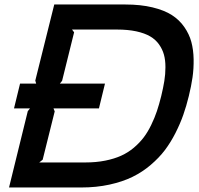

<svg xmlns="http://www.w3.org/2000/svg" viewBox="-20 -830 880 850"><path d="M693.8 -404.8Q702.6 -441.4 707.5 -471.4Q712.4 -501.5 712.4 -532.7Q712.4 -564 705.8 -587.9Q699.2 -611.8 684.1 -633.3Q668.9 -654.8 644.8 -668.9Q620.6 -683.1 583.5 -691.2Q546.4 -699.2 498 -699.2H298.8L308.1 -687L254.9 -472.2L245.1 -460H444.8L418 -350.1H216.8L222.2 -336.9L168.9 -123L153.8 -110.8H357.9Q405.8 -110.8 446 -118.9Q486.3 -127 516.8 -140.9Q547.4 -154.8 572.8 -176.3Q598.1 -197.8 616.2 -221.7Q634.3 -245.6 649.4 -276.9Q664.6 -308.1 674.6 -337.9Q684.6 -367.7 693.8 -404.8ZM339.8 0H20L103 -337.9L112.8 -350.1H42L68.8 -460H140.1L136.2 -473.1L220.2 -810.1H307.1H377.9H535.2Q602.5 -810.1 655 -797.4Q707.5 -784.7 741 -763.2Q774.4 -741.7 796.1 -710.2Q817.9 -678.7 827.1 -644.3Q836.4 -609.9 837.2 -567.9Q837.9 -525.9 832.3 -487.3Q826.7 -448.7 815.9 -404.8Q805.2 -360.8 791.7 -322.3Q778.3 -283.7 757.1 -241.7Q735.8 -199.7 710 -165.5Q684.1 -131.3 647.2 -99.9Q610.4 -68.4 566.4 -46.9Q522.5 -25.4 464.6 -12.7Q406.7 0 339.8 0Z"/></svg>

Font: Sinkin Sans 500 Medium Italic
Style: Regular
Weight: 500
Italic angle: -112°
Designer: Keith Bates
Foundry: K-Type
Version: Sinkin Sans (version 1.0)  by Keith Bates   •   © 2014   www